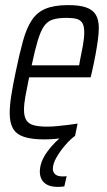

<svg xmlns="http://www.w3.org/2000/svg" viewBox="-20 -538 420 752"><path d="M153 8Q104 8 74 -2Q44 -12 31 -34.5Q18 -57 18 -95Q18 -124 24 -163Q30 -202 41 -254Q56 -327 70 -377.5Q84 -428 104.5 -459Q125 -490 159 -504Q193 -518 247 -518Q291 -518 317 -509Q343 -500 355 -480.5Q367 -461 367 -428Q367 -409 363.5 -382.5Q360 -356 354 -323.5Q348 -291 340 -256L335 -235H94Q85 -192 79.5 -161Q74 -130 74 -108Q74 -82 83 -67.5Q92 -53 112 -47.5Q132 -42 165 -42Q182 -42 203 -44Q224 -46 245 -48.5Q266 -51 284 -54L274 -6Q260 -3 240 0.5Q220 4 197 6Q174 8 153 8ZM104 -282H290L293 -300Q299 -328 304.5 -358.5Q310 -389 310 -411Q310 -436 302.5 -448Q295 -460 280 -464Q265 -468 241 -468Q208 -468 187 -461.5Q166 -455 152.5 -435.5Q139 -416 128 -379.5Q117 -343 104 -282ZM208 194Q181 194 165.5 186Q150 178 143 164.5Q136 151 136 135Q136 97 164.5 57Q193 17 238 -16L274 -6Q256 7 236 30Q216 53 201.5 78Q187 103 187 124Q187 136 196 144.5Q205 153 226 153Q229 153 231.5 153Q234 153 241 152L232 192Q226 193 219 193.5Q212 194 208 194Z"/></svg>

Font: Saira Condensed Light
Style: Italic
Weight: 300
Width: 3
Italic angle: -12°
Designer: Hector Gatti with collaboration of the Omnibus-Type team
Foundry: Omnibus-Type
Version: Version 1.101